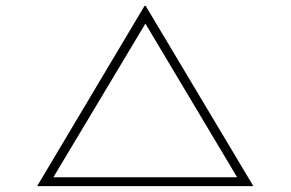

<svg xmlns="http://www.w3.org/2000/svg" viewBox="-20 -629 985 651"><path d="M839 2H106L470 -609H474ZM784 -28 473 -549 161 -28Z"/></svg>

Font: BioRhyme Expanded ExtraLight
Style: Regular
Weight: 275
Width: 7
Designer: Aoife Mooney
Foundry: Aoife Mooney Type
Version: Version 1.001